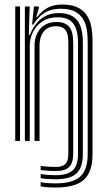

<svg xmlns="http://www.w3.org/2000/svg" viewBox="-20 -629 478 857"><path d="M228 208Q205.5 208 188.5 206.6Q171.5 205.2 161.5 202.5V184.2Q174.5 187 191.2 188.2Q208 189.5 228 189.5Q305 189.5 338.2 159.1Q371.5 128.8 371.5 58.2V-440.8Q371.5 -460.8 369 -486.2Q366.5 -511.8 355.5 -535.4Q344.5 -559 319.9 -574.5Q295.2 -590 251 -590Q208.5 -590 179.2 -572Q150 -554 128.5 -519.5H123.2L131.5 -600H153L153.2 -592L141.5 -553.2H145.5Q166.8 -580.5 193.1 -594.6Q219.5 -608.8 257.8 -608.8Q297.5 -608.8 322.9 -597.4Q348.2 -586 362.6 -567.2Q377 -548.5 383.4 -526.5Q389.8 -504.5 391.4 -483Q393 -461.5 393 -444.8V58.2Q393 138.5 354.8 173.2Q316.5 208 228 208ZM48 0V-600H69.5V0ZM228 134.5Q213.5 134.5 196.8 133.4Q180 132.2 161.5 130V112Q181.5 114 198.2 115.1Q215 116.2 228 116.2Q258.5 116.2 271.8 102.9Q285 89.5 285 58.2V-431.2Q285.2 -449.5 282.8 -468Q280.2 -486.5 268.5 -499.1Q256.8 -511.8 228.8 -511.8Q205.8 -511.8 189.8 -501.4Q173.8 -491 165.5 -472.5Q157.2 -454 156.5 -429V0H134.2V-427Q134.5 -456.8 145.9 -480.1Q157.2 -503.5 179 -517.1Q200.8 -530.8 232 -530.8Q259.5 -530.8 274.9 -521.1Q290.2 -511.5 297 -496.2Q303.8 -481 305.2 -464.1Q306.8 -447.2 306.8 -432.5V58.2Q306.5 99.2 288.2 116.9Q270 134.5 228 134.5ZM228 171.2Q210.2 171.2 193.2 170.1Q176.2 169 161.5 166.2V148.2Q178.2 150.5 195 151.8Q211.8 153 228 153Q281.8 153 305 131Q328.2 109 328.2 58.2V-436.5Q328.2 -496.5 306.9 -524.1Q285.5 -551.8 237 -551.8Q196.5 -551.8 168.9 -533.2Q141.2 -514.8 127.1 -485.9Q113 -457 112.8 -425.2V0H91V-600H112.5L108.5 -474H113.5Q132 -519.8 164.1 -545.4Q196.2 -571 245 -570.5Q299.8 -570 324.8 -538.2Q349.8 -506.5 349.8 -439.2V58.2Q349.8 119 321.5 145.1Q293.2 171.2 228 171.2Z"/></svg>

Font: Big Shoulders Inline Display Thin
Style: Bold
Weight: 700
Version: Version 2.002